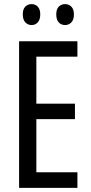

<svg xmlns="http://www.w3.org/2000/svg" viewBox="-20 -915 442 935"><path d="M357 0H73V-714H357V-639H157V-410H345V-335H157V-76H357ZM91 -845Q91 -871 103.5 -883Q116 -895 134 -895Q152 -895 164 -882.5Q176 -870 176 -845Q176 -819 164 -806Q152 -793 134 -793Q116 -793 103.5 -806Q91 -819 91 -845ZM254 -845Q254 -871 266.5 -883Q279 -895 297 -895Q315 -895 327.5 -882.5Q340 -870 340 -845Q340 -819 327.5 -806Q315 -793 297 -793Q278 -793 266 -806Q254 -819 254 -845Z"/></svg>

Font: Noto Sans Lao ExtraCondensed
Style: Regular
Weight: 400
Width: 2
Designer: Monotype Design Team
Foundry: Monotype Imaging Inc.
Version: Version 2.003; ttfautohint (v1.8.4.7-5d5b)